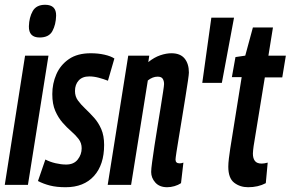

<svg xmlns="http://www.w3.org/2000/svg" viewBox="-31 -774 1217 804"><path d="M158 -754Q205 -754 204 -708Q203 -671 188.5 -644Q174 -617 135 -617Q89 -617 90 -664Q91 -701 106 -727.5Q121 -754 158 -754ZM-11 0 74 -541H172L86 0Z M128 -16 159 -106Q178 -96 201.5 -90.5Q225 -85 246 -85Q278 -85 294.5 -106Q311 -127 311 -153Q311 -175 298.5 -191.5Q286 -208 267.5 -224Q249 -240 231 -260.5Q213 -281 200.5 -309.5Q188 -338 188 -380Q188 -424 205 -463Q222 -502 257.5 -526.5Q293 -551 349 -551Q380 -551 406.5 -545Q433 -539 448 -529L421 -436Q403 -443 382.5 -448.5Q362 -454 343 -454Q314 -454 298.5 -437Q283 -420 283 -393Q283 -370 295.5 -353Q308 -336 326 -319Q344 -302 362.5 -281.5Q381 -261 393 -233.5Q405 -206 405 -167Q405 -84 362.5 -37Q320 10 244 10Q206 10 178.5 3Q151 -4 128 -16Z M506 -541H594L590 -514Q615 -534 640 -542.5Q665 -551 687 -551Q724 -551 742 -529Q760 -507 760 -470Q760 -463 756 -435.5Q752 -408 745.5 -368Q739 -328 732 -284.5Q725 -241 718.5 -202.5Q712 -164 708 -137.5Q704 -111 704 -106Q704 -90 721 -90Q724 -90 728 -90.5Q732 -91 737 -93L727 -7Q715 1 699.5 5.5Q684 10 669 10Q637 10 619.5 -9.5Q602 -29 602 -54Q602 -66 606 -95.5Q610 -125 616 -164.5Q622 -204 629 -246Q636 -288 642 -326Q648 -364 652 -390Q656 -416 656 -422Q656 -435 650.5 -444Q645 -453 629 -453Q608 -453 588 -437L518 0H420Z M816 -427 854 -700H949L898 -427Z M1090 -93 1082 -7Q1050 10 1008 10Q974 10 949.5 -9Q925 -28 925 -76Q925 -90 927.5 -111Q930 -132 933 -151L981 -451H940L955 -535L996 -541L1028 -659H1112L1093 -541H1166L1151 -450H1078L1031 -162Q1030 -153 1029 -145.5Q1028 -138 1028 -131Q1028 -111 1036.5 -100Q1045 -89 1065 -89Q1075 -89 1090 -93Z"/></svg>

Font: Georama Extra Condensed SemiBold
Style: Italic
Weight: 600
Width: 2
Italic angle: -9°
Designer: Jean-Baptiste Levee
Foundry: Production Type
Version: Version 1.000